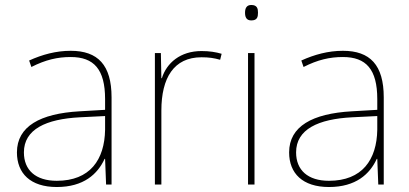

<svg xmlns="http://www.w3.org/2000/svg" viewBox="-20 -741 1644 771"><path d="M264 -537C205 -537 150 -522 97 -498L106 -472C163 -501 211 -512 264 -512C357 -512 402 -463 402 -343V-300L299 -294C142 -285 48 -234 48 -129C48 -45 102 10 208 10C316 10 372 -42 400 -103H402L406 0H428V-350C428 -480 373 -537 264 -537ZM301 -270 402 -275V-220C400 -99 341 -15 208 -15C123 -15 76 -58 76 -129C76 -222 165 -263 301 -270Z M789 -536C704 -536 649 -488 630 -427H628L626 -528H602V0H628V-297C628 -428 678 -511 789 -511C819 -511 839 -508 864 -501L870 -525C846 -532 821 -536 789 -536Z M989 -721C969 -721 964 -706 964 -690C964 -673 969 -659 989 -659C1013 -659 1016 -673 1016 -690C1016 -706 1013 -721 989 -721ZM1002 -528H976V0H1002Z M1357 -537C1298 -537 1243 -522 1190 -498L1199 -472C1256 -501 1304 -512 1357 -512C1450 -512 1495 -463 1495 -343V-300L1392 -294C1235 -285 1141 -234 1141 -129C1141 -45 1195 10 1301 10C1409 10 1465 -42 1493 -103H1495L1499 0H1521V-350C1521 -480 1466 -537 1357 -537ZM1394 -270 1495 -275V-220C1493 -99 1434 -15 1301 -15C1216 -15 1169 -58 1169 -129C1169 -222 1258 -263 1394 -270Z"/></svg>

Font: Noto Sans Georgian Thin
Style: Regular
Weight: 100
Designer: Monotype Design Team, Akaki Razmadze
Foundry: Google LLC
Version: Version 2.005